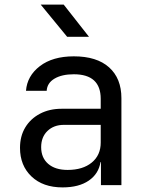

<svg xmlns="http://www.w3.org/2000/svg" viewBox="-20 -805 640 835"><path d="M252 10Q167 10 117 -37.5Q67 -85 67 -162Q67 -213 90 -251Q113 -289 154 -310.5Q195 -332 248 -332H418V-375Q418 -482 301 -482Q249 -482 217 -463Q185 -444 183 -410H93Q98 -475 153.5 -517.5Q209 -560 301 -560Q401 -560 454.5 -512Q508 -464 508 -378V0H419V-100H417Q409 -49 366 -19.5Q323 10 252 10ZM274 -66Q340 -66 379 -98Q418 -130 418 -185V-262H258Q214 -262 186.5 -235.5Q159 -209 159 -165Q159 -119 189.5 -92.5Q220 -66 274 -66ZM272 -645 157 -785H257L367 -645Z"/></svg>

Font: JetBrains Mono NL
Style: Regular
Weight: 400
Monospace: yes
Designer: Philipp Nurullin, Konstantin Bulenkov
Foundry: JetBrains
Version: Version 2.305; ttfautohint (v1.8.4.7-5d5b)